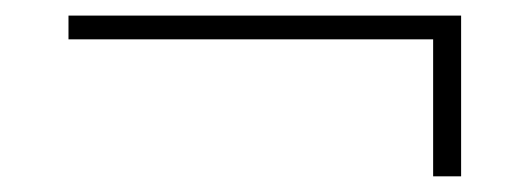

<svg xmlns="http://www.w3.org/2000/svg" viewBox="-20 -390 672 245"><path d="M532.7 -165V-339.8H67.4V-370.1H568.4V-165Z"/></svg>

Font: TypoPRO Playfair Display SC
Style: Regular
Weight: 900
Designer: Claus Eggers Sørensen
Foundry: Claus Eggers Sørensen
Version: Version 1.004;PS 001.004;hotconv 1.0.70;makeotf.lib2.5.58329